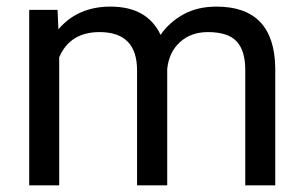

<svg xmlns="http://www.w3.org/2000/svg" viewBox="-20 -558 916 578"><path d="M153.3 -528.3 155.8 -469.7Q213.9 -538.1 312.5 -538.1Q423.3 -538.1 463.4 -453.1Q489.7 -491.2 532 -514.6Q574.2 -538.1 631.8 -538.1Q805.7 -538.1 808.6 -354V0H718.3V-348.6Q718.3 -405.3 692.4 -433.3Q666.5 -461.4 605.5 -461.4Q555.2 -461.4 522 -431.4Q488.8 -401.4 483.4 -350.6V0H392.6V-346.2Q392.6 -461.4 279.8 -461.4Q190.9 -461.4 158.2 -385.7V0H67.9V-528.3Z"/></svg>

Font: Roboto-ThirdPerson-AD3FC
Style: ThirdPerson-AD3FC
Weight: 400
Designer: Google
Version: Version 2.137; 2017